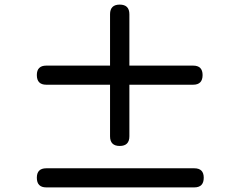

<svg xmlns="http://www.w3.org/2000/svg" viewBox="-20 -828 1040 834"><path d="M181 -14Q140 -14 140 -56Q140 -97 181 -97H824Q865 -97 865 -56Q865 -14 824 -14H502ZM500 -194Q458 -194 458 -236V-460H181Q140 -460 140 -502Q140 -543 181 -543H458V-766Q458 -808 500 -808Q542 -808 542 -766V-543H701H819Q860 -543 860 -502Q860 -460 819 -460H542V-236Q542 -194 500 -194Z"/></svg>

Font: GenSenRounded TW M
Style: Regular
Weight: 500
Version: Version 1.501;PS 1;hotconv 16.6.51;makeotf.lib2.5.65220